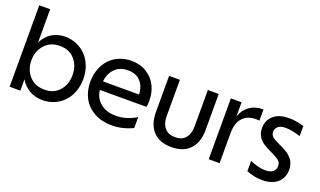

<svg xmlns="http://www.w3.org/2000/svg" viewBox="-77 -1200 2767 1661"><g transform="rotate(20 1306.5 -369.0)"><path d="M347.2 -79.1Q433.6 -79.1 483.9 -136.5Q534.2 -193.8 534.2 -279.8Q534.2 -365.7 483.9 -423.3Q433.6 -481 347.2 -481Q259.8 -481 207.8 -423.1Q155.8 -365.2 155.8 -279.8Q155.8 -194.3 207.8 -136.7Q259.8 -79.1 347.2 -79.1ZM57.1 0V-750H157.2V-442.9Q187 -505.9 240.5 -538.8Q293.9 -571.8 363.8 -571.8Q419.4 -571.8 469 -550.5Q518.6 -529.3 554.9 -491.7Q591.3 -454.1 612.5 -398.9Q633.8 -343.8 633.8 -279.8Q633.8 -215.8 612.5 -160.6Q591.3 -105.5 554.9 -67.9Q518.6 -30.3 469 -9Q419.4 12.2 363.8 12.2Q296.9 12.2 242.7 -17.8Q188.5 -47.9 155.8 -105V0Z M999.5 12.2Q906.7 12.2 837.6 -26.1Q768.6 -64.5 733.2 -130.1Q697.8 -195.8 697.8 -279.8Q697.8 -341.8 717.5 -395.5Q737.3 -449.2 772.7 -488.3Q808.1 -527.3 859.9 -549.6Q911.6 -571.8 973.6 -571.8Q1053.7 -571.8 1114 -533.9Q1174.3 -496.1 1204.3 -435.1Q1234.4 -374 1234.4 -299.8Q1234.4 -269.5 1229.5 -241.2H800.3Q807.1 -170.9 861.1 -124.5Q915 -78.1 1005.4 -78.1Q1101.1 -78.1 1192.4 -133.8V-33.2Q1098.1 12.2 999.5 12.2ZM800.3 -319.8H1133.3Q1128.9 -395 1087.9 -439.5Q1046.9 -483.9 972.7 -483.9Q896.5 -483.9 851.6 -437.5Q806.6 -391.1 800.3 -319.8Z M1321.3 -229V-560.1H1420.9V-222.2Q1420.9 -157.2 1454.1 -118.2Q1487.3 -79.1 1550.3 -79.1Q1614.3 -79.1 1646.2 -118.4Q1678.2 -157.7 1678.2 -224.1V-560.1H1778.3V-229Q1778.3 -115.2 1719.2 -51.5Q1660.2 12.2 1549.3 12.2Q1438.5 12.2 1379.9 -51.3Q1321.3 -114.7 1321.3 -229Z M1890.1 -560.1H1988.8V-429.2Q2011.2 -495.1 2062.5 -531Q2113.8 -566.9 2188 -566.9V-463.9Q2165.5 -465.8 2156.2 -465.8Q2078.6 -465.8 2034.4 -417.5Q1990.2 -369.1 1990.2 -275.9V0H1890.1Z M2382.8 12.2Q2314.5 12.2 2239.7 -17.1V-111.8Q2318.4 -77.1 2382.8 -77.1Q2428.7 -77.1 2451.9 -97.2Q2475.1 -117.2 2475.1 -148.9Q2475.1 -180.2 2453.4 -198.7Q2431.6 -217.3 2381.8 -240.2Q2318.8 -270 2294.4 -287.6Q2231 -334.5 2231 -411.1Q2231 -483.9 2281.5 -527.8Q2332 -571.8 2422.9 -571.8Q2488.3 -571.8 2561 -549.8V-457Q2479.5 -482.9 2422.9 -482.9Q2377.9 -482.9 2355 -463.4Q2332 -443.8 2332 -413.1Q2332 -400.9 2336.9 -390.4Q2341.8 -379.9 2347.9 -372.8Q2354 -365.7 2368.4 -356.9Q2382.8 -348.1 2392.6 -343.3Q2402.3 -338.4 2423.8 -328.1Q2443.8 -318.8 2455.3 -313.2Q2466.8 -307.6 2485.1 -297.1Q2503.4 -286.6 2514.2 -277.6Q2524.9 -268.6 2538.1 -254.6Q2551.3 -240.7 2558.3 -226.3Q2565.4 -211.9 2570.6 -192.4Q2575.7 -172.9 2575.7 -150.9Q2575.7 -76.7 2524.9 -32.2Q2474.1 12.2 2382.8 12.2Z"/></g></svg>

Font: TASA Explorer Medium
Style: Regular
Weight: 500
Designer: Weizhong Zhang
Foundry: Local Remote
Version: Version 1.000;Glyphs 3.1.2 (3151)